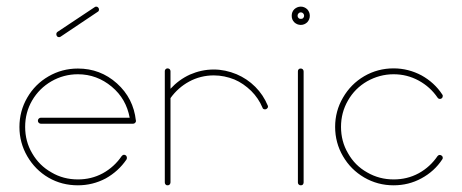

<svg xmlns="http://www.w3.org/2000/svg" viewBox="-20 -554 1380 574"><path d="M267.6 -534.2C266.1 -534.2 264.6 -533.7 263.2 -532.7L152.3 -459C149.4 -457 148.4 -454.6 148.4 -451.7C148.4 -449.2 148.9 -447.3 150.9 -445.3C152.3 -443.4 154.3 -442.9 156.7 -442.9C158.2 -442.9 159.7 -443.4 161.1 -444.3L272 -518.6C274.9 -520 275.9 -522.5 275.9 -525.4C275.9 -527.8 275.4 -529.8 273.4 -531.7C272 -533.2 270 -534.2 267.6 -534.2ZM212.9 -349.1C181.2 -349.1 151.9 -341.3 125 -325.7C98.1 -310.1 77.1 -289.1 61.5 -262.2C45.9 -235.4 38.1 -206.1 38.1 -174.3C38.1 -143.1 45.9 -113.8 61.5 -86.9C77.1 -60.1 98.1 -38.6 125 -22.9C151.9 -7.3 181.2 0 212.9 0C242.2 0 270 -6.8 295.9 -20.5C321.3 -34.7 342.3 -53.7 358.4 -77.6C358.9 -78.6 359.4 -80.1 359.4 -82.5C359.4 -85 358.4 -86.9 356.9 -88.9C355 -90.3 353 -91.3 351.1 -91.3C348.1 -91.3 345.7 -89.8 343.8 -87.4C329.1 -65.9 310.5 -48.8 287.6 -36.1C264.2 -23.4 239.3 -17.6 212.9 -17.6C184.1 -17.6 157.7 -24.4 133.8 -38.6C109.4 -52.2 90.3 -71.3 76.2 -95.7C62 -119.6 55.2 -146 55.2 -174.8C55.2 -203.1 62 -229.5 76.2 -253.9C90.3 -277.8 109.4 -296.9 133.8 -311C157.7 -324.7 184.1 -332 212.9 -332C251 -332 284.7 -319.3 314 -294.9C343.3 -270.5 360.8 -239.3 367.7 -202.1H102.1C99.6 -202.1 97.7 -201.2 95.7 -199.2C93.8 -197.3 93.3 -195.3 93.3 -192.9C93.3 -190.9 93.8 -189 95.7 -187C97.7 -185.1 99.6 -184.1 102.1 -184.1H377.9C380.4 -184.1 382.3 -185.1 384.3 -187C385.7 -189 386.7 -190.9 386.7 -192.9L386.2 -193.4V-193.8C381.3 -237.8 362.8 -274.9 329.6 -304.7C296.4 -334.5 257.3 -349.1 212.9 -349.1Z M481 -349.6C478.5 -349.6 476.6 -348.6 475.1 -347.2C473.1 -345.2 472.7 -343.3 472.7 -341.3V-340.8V-264.6V-263.2V-262.2V-8.8C472.7 -6.3 473.1 -4.4 475.1 -2.4C476.6 -0.5 478.5 0 481 0C483.4 0 485.4 -0.5 487.3 -2.4C488.8 -4.4 489.7 -6.3 489.7 -8.8V-260.7C504.4 -281.2 522.9 -297.9 545.4 -310.1C567.9 -322.3 592.8 -328.6 619.1 -328.6C640.6 -328.6 661.1 -324.2 680.7 -316.4C699.2 -308.6 715.8 -296.9 731 -282.2C745.6 -267.6 756.8 -251 764.6 -232.4C765.6 -228.5 768.6 -227.1 772.5 -227.1C774.4 -227.1 776.4 -227.5 778.3 -229.5C780.3 -231 781.2 -232.9 781.2 -235.4C781.2 -236.8 780.8 -237.8 780.3 -238.8C771.5 -259.8 759.3 -278.3 743.2 -294.4C726.6 -311 708 -323.2 687.5 -332C665 -341.3 642.1 -346.2 619.1 -346.2C593.8 -346.2 570.3 -340.8 547.9 -331.1C525.4 -320.8 506.3 -306.6 489.7 -288.6V-340.8V-341.3C489.7 -343.3 488.8 -345.2 487.3 -347.2C485.4 -348.6 483.4 -349.6 481 -349.6Z M879.4 -534.2C871.6 -534.2 865.2 -531.2 859.9 -526.4C854.5 -521 852.1 -514.6 852.1 -506.8C852.1 -499 854.5 -492.7 859.9 -487.3C865.2 -482.4 871.6 -479.5 879.4 -479.5C886.7 -479.5 893.1 -482.4 898.4 -487.3C903.3 -492.7 906.2 -499 906.2 -506.8C906.2 -514.6 903.3 -521 898.4 -526.4C893.1 -531.2 886.7 -534.2 879.4 -534.2ZM879.4 -517.1C882.3 -517.1 884.3 -516.1 886.2 -514.2C888.2 -512.2 889.2 -509.8 889.2 -506.8C889.2 -503.9 888.2 -502 886.2 -500C884.3 -498 882.3 -497.6 879.4 -497.6C876.5 -497.6 874.5 -498 872.6 -500C870.6 -502 869.6 -503.9 869.6 -506.8C869.6 -509.8 870.6 -512.2 872.6 -514.2C874.5 -516.1 876.5 -517.1 879.4 -517.1ZM878.9 -349.1C876.5 -349.1 874.5 -348.6 873 -346.7C871.1 -345.2 870.6 -343.3 870.6 -340.3V-8.3C870.6 -6.3 871.1 -4.4 873 -2.4C875 -0.5 877 0 879.4 0C881.3 0 883.3 -0.5 885.3 -2C886.7 -3.9 887.7 -5.9 887.7 -8.3V-340.3C887.7 -343.3 886.7 -345.2 885.3 -346.7C883.3 -348.6 881.3 -349.1 879.4 -349.1Z M1156.7 -349.6C1125 -349.6 1095.7 -341.8 1068.8 -326.2C1042 -310.5 1021 -289.1 1005.4 -262.2C989.7 -235.4 981.9 -206.1 981.9 -174.8C981.9 -143.1 989.7 -113.8 1005.4 -86.9C1021 -60.1 1042 -39.1 1068.8 -23.4C1095.7 -7.8 1125 0 1156.7 0C1186.5 0 1214.4 -6.8 1240.2 -21C1265.6 -34.7 1286.6 -53.7 1302.2 -77.6C1303.2 -78.6 1303.7 -80.1 1303.7 -82.5C1303.7 -85 1302.7 -86.9 1300.8 -88.4C1298.8 -89.8 1296.9 -90.8 1294.9 -90.8C1292 -90.8 1289.6 -89.4 1288.1 -87.4C1273.4 -65.9 1254.9 -48.8 1231.9 -36.1C1208.5 -23.4 1183.6 -17.6 1156.7 -17.6C1128.4 -17.6 1102.1 -24.4 1077.6 -38.6C1053.2 -52.2 1034.2 -71.3 1020.5 -95.7C1006.3 -119.6 999.5 -146 999.5 -174.8C999.5 -203.1 1006.3 -229.5 1020.5 -253.9C1034.2 -277.8 1053.2 -296.9 1077.6 -311C1102.1 -324.7 1128.4 -332 1156.7 -332C1183.6 -332 1208.5 -325.7 1231.9 -313C1254.9 -300.3 1273.4 -283.7 1288.1 -262.2C1290 -259.3 1292.5 -258.3 1295.4 -258.3C1297.4 -258.3 1299.3 -258.8 1301.3 -260.7C1302.7 -262.2 1303.7 -264.2 1303.7 -267.1C1303.7 -269 1303.2 -270.5 1302.2 -271.5C1286.6 -295.4 1265.6 -314.5 1240.2 -328.6C1214.4 -342.3 1186.5 -349.6 1156.7 -349.6Z"/></svg>

Font: Mill
Style: Thin
Weight: 100
Version: Version 001.000